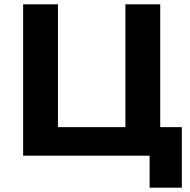

<svg xmlns="http://www.w3.org/2000/svg" viewBox="-20 -720 881 888"><path d="M821 -132V148H672V0H87V-700H248V-132H560V-700H721V-132Z"/></svg>

Font: mBank
Style: Bold
Weight: 700
Designer: Julieta Ulanovsky
Foundry: Julieta Ulanovsky
Version: Version 7.200